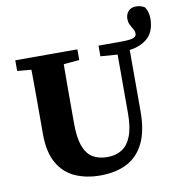

<svg xmlns="http://www.w3.org/2000/svg" viewBox="-91 -909 948 1011"><g transform="rotate(-10 383.5 -404.0)"><path d="M364 18Q289 18 230 -8.5Q171 -35 137.5 -94Q104 -153 104 -248V-359Q104 -408 104 -457.5Q104 -507 103.5 -557.5Q103 -608 102 -657H277Q276 -609 275.5 -559Q275 -509 275 -459Q275 -409 275 -359V-276Q275 -201 291 -156Q307 -111 339 -91Q371 -71 419 -71Q464 -71 496.5 -92Q529 -113 546.5 -159Q564 -205 564 -279V-657H631V-278Q631 -175 599.5 -109.5Q568 -44 508.5 -13Q449 18 364 18ZM592 -603V-657Q637 -657 656.5 -663Q676 -669 676 -685Q676 -699 669 -710.5Q662 -722 654.5 -736Q647 -750 647 -770Q647 -793 661.5 -809.5Q676 -826 702 -826Q717 -826 728.5 -822.5Q740 -819 750 -812Q758 -799 762.5 -783.5Q767 -768 767 -752Q767 -676 720 -640Q673 -604 592 -603ZM28 -600V-657H360V-600L214 -587H173ZM473 -600V-657H606V-592H579Z"/></g></svg>

Font: Source Serif 4 18pt
Style: Bold
Weight: 700
Designer: Frank Grießhammer
Foundry: Adobe Systems Incorporated
Version: Version 4.004;hotconv 1.0.116;makeotfexe 2.5.65601